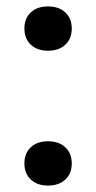

<svg xmlns="http://www.w3.org/2000/svg" viewBox="-20 -571 300 598"><path d="M56 -62Q56 -93.5 75.8 -112.2Q95.5 -131 129.5 -131Q163.5 -131 183.5 -112.2Q203.5 -93.5 203.5 -62Q203.5 -30.5 183.5 -11.8Q163.5 7 129.5 7Q96 7 76 -11.8Q56 -30.5 56 -62ZM56 -482Q56 -513.5 75.8 -532.2Q95.5 -551 129.5 -551Q163.5 -551 183.5 -532.2Q203.5 -513.5 203.5 -482Q203.5 -450.5 183.5 -431.8Q163.5 -413 129.5 -413Q96 -413 76 -431.8Q56 -450.5 56 -482Z"/></svg>

Font: Encode Sans Semi Expanded Medium
Style: Regular
Weight: 500
Width: 6
Designer: Multiple Designers
Foundry: Impallari Type
Version: Version 2.000